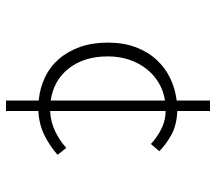

<svg xmlns="http://www.w3.org/2000/svg" viewBox="-60 -632 720 640"><g transform="rotate(90 300.0 -312.0)"><path d="M168 -311Q168 -233 207.5 -182Q247 -131 315 -121V-502Q283 -497 256 -481Q229 -465 209.5 -440Q190 -415 179 -382.5Q168 -350 168 -311ZM315 28V-81Q273 -85 237.5 -102Q202 -119 176.5 -148.5Q151 -178 136.5 -219Q122 -260 122 -311Q122 -363 137 -403.5Q152 -444 178.5 -473Q205 -502 240 -519Q275 -536 315 -541V-652H350V-543Q397 -541 429 -523.5Q461 -506 484 -483L460 -455Q437 -476 409.5 -490Q382 -504 350 -504V-119Q387 -121 418 -136Q449 -151 473 -173L496 -144Q467 -118 430.5 -100Q394 -82 350 -80V28Z"/></g></svg>

Font: Source Code Pro Light
Style: Regular
Weight: 300
Monospace: yes
Designer: Paul D. Hunt, Teo Tuominen
Foundry: Adobe Systems Incorporated
Version: Version 2.030;PS 1.000;hotconv 16.6.51;makeotf.lib2.5.65220